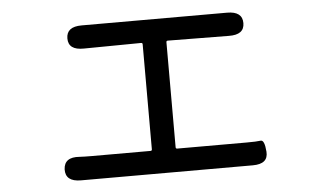

<svg xmlns="http://www.w3.org/2000/svg" viewBox="-43 -581 1085 652"><g transform="rotate(-5 500.0 -255.0)"><path d="M208 7Q155 7 156 -35Q158 -77 210 -73Q227 -72 252 -72H452Q457 -72 457 -77V-435Q457 -440 452 -440L257 -438Q204 -437 204 -477Q204 -517 256 -517H752Q804 -517 804 -477Q804 -437 751 -438L543 -440Q538 -440 538 -435V-77Q538 -72 543 -72H780Q814 -72 827.5 -74Q841 -76 844 -35Q847 7 794 7Z"/></g></svg>

Font: Resource Han Rounded KR
Style: Regular
Weight: 400
Designer: Cyano Hao (round all glyphs); Ryoko NISHIZUKA 西塚涼子 (kana, bopomofo & ideographs); Paul D. Hunt (Latin, Greek & Cyrillic)
Foundry: Cyano Hao
Version: 0.990